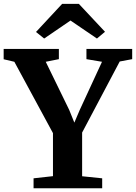

<svg xmlns="http://www.w3.org/2000/svg" viewBox="-38 -1004 726 1024"><path d="M244.5 -64.5V-294L38.5 -674.5L-18.5 -688V-743H276V-688.5L206 -674.5L331 -418L358.5 -350L387.5 -418L506 -674.5L423 -688.5V-743H667V-688.5L600.5 -676L400 -297V-64L507 -53V0H141V-53ZM293.5 -983.5H382.5L522 -834.5L479 -798.5L338 -894.5L197.5 -798.5L154 -833.5Z"/></svg>

Font: Merriweather Text Regular
Style: Bold
Weight: 700
Designer: Eben Sorkin
Foundry: Eben Sorkin
Version: Version 2.100; ttfautohint (v1.7.19-72a1) -l 8 -r 50 -G 200 